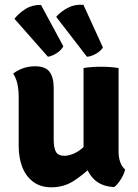

<svg xmlns="http://www.w3.org/2000/svg" viewBox="-20 -788 588 817"><path d="M484.5 -142Q484.5 -117.5 492 -97.2Q499.5 -77 512.5 -67Q508 -47 494.2 -25Q480.5 -3 466 8Q402 5.5 368.8 -37.8Q335.5 -81 335.5 -141.5V-498.5Q367.5 -504 410 -504Q450.5 -504 484.5 -498.5ZM59.5 -376Q59.5 -405 54.2 -430.2Q49 -455.5 36 -474.5Q52 -488 76.5 -497Q101 -506 129 -506Q173.5 -506 191 -482.2Q208.5 -458.5 208.5 -414V-195Q208.5 -159 218 -142Q227.5 -125 254 -125Q271 -125 292.5 -133.8Q314 -142.5 335.2 -162Q356.5 -181.5 371.5 -212.5V-81Q336.5 -46 294.2 -18.5Q252 9 198.5 9Q153 9 122 -13.8Q91 -36.5 75.2 -76.2Q59.5 -116 59.5 -167ZM154.5 -767 249.5 -591Q240.5 -574 220.8 -561.5Q201 -549 184 -546.5L41.5 -708Q60.5 -732.5 89.2 -750.2Q118 -768 154.5 -767ZM335 -767.5 418 -586Q408.5 -570.5 388 -559Q367.5 -547.5 350 -546.5L219 -716.5Q239.5 -739.5 269 -755Q298.5 -770.5 335 -767.5Z"/></svg>

Font: Signika Negative
Style: Bold
Weight: 700
Designer: Anna Giedry
Foundry: Anna Giedry
Version: Version 2.001